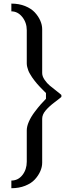

<svg xmlns="http://www.w3.org/2000/svg" viewBox="-20 -853 415 1040"><path d="M312.5 -338.4V-328.1Q306.6 -322.3 276.1 -299.3Q245.6 -276.4 227.1 -254.4Q208.5 -232.4 208.5 -209.5V28.3Q208.5 51.3 198.2 74.7Q188 98.1 168.7 119.1Q149.4 140.1 116.2 153.3Q83 166.5 41.5 166.5V125Q78.1 125 101.6 95Q125 64.9 125 22.9V-147Q125 -168.5 136.7 -194.8Q148.4 -221.2 167.5 -246.3Q186.5 -271.5 200.7 -287.6Q214.8 -303.7 229 -317.9V-349.1Q228.5 -349.6 219.7 -358.4Q210.9 -367.2 207.8 -370.4Q204.6 -373.5 195.1 -383.5Q185.5 -393.6 180.7 -399.4Q175.8 -405.3 167.2 -416Q158.7 -426.8 153.8 -434.3Q148.9 -441.9 142.6 -452.4Q136.2 -462.9 133.1 -471.7Q129.9 -480.5 127.4 -490.5Q125 -500.5 125 -509.3V-689.5Q125 -730.5 100.6 -761Q76.2 -791.5 41.5 -791.5V-833.5Q83 -833.5 116.2 -820.1Q149.4 -806.6 168.7 -785.6Q188 -764.6 198.2 -741.2Q208.5 -717.8 208.5 -694.8V-457.5Q208.5 -439.9 221.4 -420.9Q234.4 -401.9 249.8 -389.2Q265.1 -376.5 285.4 -360.8Q305.7 -345.2 312.5 -338.4Z"/></svg>

Font: Resagnicto
Style: Regular
Weight: 500
Version: Version 0.9991